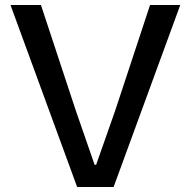

<svg xmlns="http://www.w3.org/2000/svg" viewBox="-20 -749 764 769"><path d="M289 0 22 -729H144L284 -305L359 -89H365L441 -305L581 -729H702L435 0Z"/></svg>

Font: Mona Sans Medium
Style: Regular
Weight: 500
Designer: Deni Anggara
Foundry: GitHub
Version: Version 2.000;Glyphs 3.2.3 (3260)